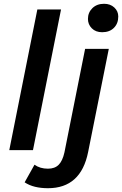

<svg xmlns="http://www.w3.org/2000/svg" viewBox="-20 -792 644 1013"><path d="M29 0 177 -742H302L154 0ZM233 201Q196 201 165 193.5Q134 186 110 170L162 77Q191 98 233 98Q269 98 289.5 77.5Q310 57 320 12L429 -534H554L445 10Q407 201 233 201ZM519 -622Q485 -622 464.5 -642.5Q444 -663 444 -692Q444 -726 467.5 -749Q491 -772 529 -772Q562 -772 583 -752.5Q604 -733 604 -705Q604 -668 581 -645Q558 -622 519 -622Z"/></svg>

Font: MOST Montserrat SemiBold
Style: Italic
Weight: 600
Italic angle: -11.3°
Designer: Julieta Ulanovsky
Foundry: Julieta Ulanovsky
Version: Version 8.000;March 11, 2024;FontCreator 15.0.0.2926 64-bit